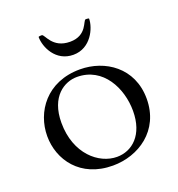

<svg xmlns="http://www.w3.org/2000/svg" viewBox="-120 -730 787 847"><g transform="rotate(-20 273.5 -306.0)"><path d="M153 -627C153 -580 188 -501 271 -501C354 -501 390 -585 390 -627C390 -629 384 -630 379 -630H375C362 -630 358 -560 277 -560C193 -560 182 -630 169 -630H164C159 -630 153 -629 153 -627ZM39 -203C39 -92 115 18 268 18C388 18 508 -59 508 -209C508 -355 392 -431 275 -431C118 -431 39 -316 39 -203ZM118 -237C118 -361 193 -404 251 -404C374 -404 433 -285 433 -179C433 -66 369 -12 298 -12C213 -12 118 -91 118 -237Z"/></g></svg>

Font: OFL Sorts Mill Goudy
Style: Regular
Weight: 500
Version: Version 003.000